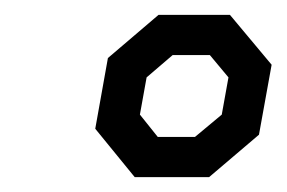

<svg xmlns="http://www.w3.org/2000/svg" viewBox="-20 -720 385 258"><path d="M108 -547 125 -642 193 -700H289L345 -633L328 -539L261 -482H161ZM242 -536 278 -566 287 -616 262 -646H212L177 -616L168 -566L192 -536Z"/></svg>

Font: Chakra Petch
Style: Italic
Weight: 400
Italic angle: -10°
Designer: Katatrad Aksorn Co.,Ltd.
Foundry: Cadson Demak Co.,Ltd.
Version: Version 1.000; ttfautohint (v1.6)